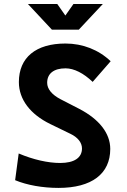

<svg xmlns="http://www.w3.org/2000/svg" viewBox="-20 -918 626 948"><path d="M269 9.8C432.6 9.8 524.4 -59.6 524.4 -182.6C524.4 -260.3 469.2 -329.6 371.6 -380.4L277.8 -428.7C236.3 -450.7 212.9 -478.5 212.9 -509.3C212.9 -555.2 246.1 -580.6 303.7 -580.6C345.7 -580.6 392.6 -556.6 437.5 -513.7L526.4 -615.7C466.8 -672.4 388.2 -703.1 303.2 -703.1C156.7 -703.1 73.2 -633.8 73.2 -512.7C73.2 -426.8 129.9 -353.5 228 -305.7L327.6 -257.3C363.8 -240.2 384.8 -213.9 384.8 -185.1C384.8 -138.7 346.2 -113.3 276.9 -113.3C216.8 -113.3 143.6 -129.9 72.3 -160.2L54.7 -28.3C113.3 -3.9 190.4 9.8 269 9.8ZM236.3 -771.5H369.1L487.8 -898.4H342.8L302.7 -841.3L262.7 -898.4H117.7Z"/></svg>

Font: Cascadia Code
Style: Bold
Weight: 700
Monospace: yes
Designer: Aaron Bell
Foundry: Saja Typeworks
Version: Version 2404.023